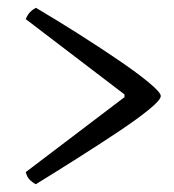

<svg xmlns="http://www.w3.org/2000/svg" viewBox="-20 -524 447 492"><path d="M72 -52Q65 -55 57 -62.5Q49 -70 46 -83L299 -275V-282L46 -475Q51 -487 57.5 -493.5Q64 -500 72 -504Q123 -474 179 -438.5Q235 -403 283.5 -370Q332 -337 362 -312Q392 -287 392 -278Q392 -268 362 -243.5Q332 -219 284 -187Q236 -155 180 -119.5Q124 -84 72 -52Z"/></svg>

Font: Texturina Medium 12pt Light
Style: Regular
Weight: 300
Version: Version 1.002